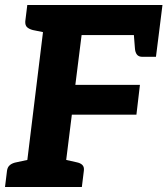

<svg xmlns="http://www.w3.org/2000/svg" viewBox="-29 -747 669 767"><path d="M67 0 156 -727H620L605 -607H297L272 -408H530L516 -289H258L222 0ZM504 -630 605 -607 594 -520H540Q525 -520 518 -529Q511 -538 510 -554ZM179 -727 151 -617 102 -627Q87 -631 79 -638.5Q71 -646 72 -662L80 -727ZM-9 0 -1 -65Q1 -80 11 -88Q21 -96 38 -99L89 -110V0ZM200 0 227 -110 276 -99Q292 -96 300 -88Q308 -80 306 -65L298 0Z"/></svg>

Font: Aleo ExtraBold
Style: Italic
Weight: 800
Italic angle: -7°
Designer: Alessio Laiso
Foundry: Alessio Laiso
Version: Version 2.001;gftools[0.9.29]